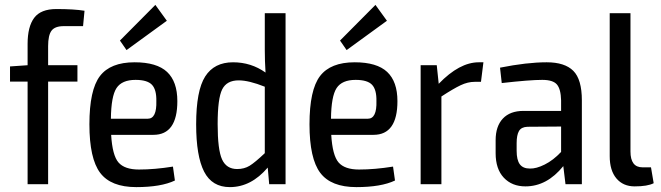

<svg xmlns="http://www.w3.org/2000/svg" viewBox="-20 -754 2704 786"><path d="M320 -647H241Q205 -647 191 -628.5Q177 -610 177 -565V-487H297V-420H177V0H93V-420H21V-482L93 -487V-574Q93 -645 120 -681Q147 -717 211 -717Q283 -717 326 -710Z M498 -549 471 -588 616 -734 663 -669ZM549 -60Q613 -60 688 -72L696 -15Q639 12 538 12Q434 12 390 -46.5Q346 -105 346 -245Q346 -386 389 -442.5Q432 -499 531 -499Q622 -499 664 -459.5Q706 -420 706 -340Q706 -202 608 -202H435Q440 -118 465 -89Q490 -60 549 -60ZM535 -427Q479 -427 457 -393.5Q435 -360 434 -268H585Q622 -268 620 -340Q621 -387 602 -407Q583 -427 535 -427Z M1149 -700V0H1082L1076 -68Q1008 12 921 12Q848 12 815.5 -51.5Q783 -115 783 -245Q783 -383 820 -441Q857 -499 934 -499Q1008 -499 1067 -457Q1064 -504 1064 -550V-700ZM951 -62Q980 -62 1002 -75.5Q1024 -89 1064 -127V-399Q999 -425 957 -425Q908 -425 889.5 -388Q871 -351 871 -246Q871 -141 889 -101.5Q907 -62 951 -62Z M1399 -549 1372 -588 1517 -734 1564 -669ZM1450 -60Q1514 -60 1589 -72L1597 -15Q1540 12 1439 12Q1335 12 1291 -46.5Q1247 -105 1247 -245Q1247 -386 1290 -442.5Q1333 -499 1432 -499Q1523 -499 1565 -459.5Q1607 -420 1607 -340Q1607 -202 1509 -202H1336Q1341 -118 1366 -89Q1391 -60 1450 -60ZM1436 -427Q1380 -427 1358 -393.5Q1336 -360 1335 -268H1486Q1523 -268 1521 -340Q1522 -387 1503 -407Q1484 -427 1436 -427Z M1959 -499 1949 -419H1923Q1895 -419 1865.5 -405Q1836 -391 1787 -359V0H1702V-487H1768L1776 -411Q1861 -499 1940 -499Z M2218 -499Q2292 -499 2327 -464Q2362 -429 2362 -343V0H2295L2286 -74Q2219 9 2131 9Q2076 9 2042.5 -26.5Q2009 -62 2009 -127V-180Q2009 -237 2038.5 -268.5Q2068 -300 2123 -300H2277V-343Q2276 -389 2260 -408Q2244 -427 2200 -427Q2149 -427 2034 -414L2027 -477Q2137 -499 2218 -499ZM2149 -64Q2175 -63 2210 -80.5Q2245 -98 2277 -132V-236L2139 -235Q2114 -234 2104.5 -217.5Q2095 -201 2095 -168V-137Q2095 -99 2108 -81.5Q2121 -64 2149 -64Z M2561 -700V-134Q2561 -69 2610 -69H2645L2656 -4Q2631 9 2578 9Q2531 9 2503.5 -23.5Q2476 -56 2476 -115V-700Z"/></svg>

Font: exo2condensed_r
Style: Regular
Weight: 400
Width: 3
Designer: Natanael Gama
Version: Version 1.001;PS 001.001;hotconv 1.0.70;makeotf.lib2.5.58329